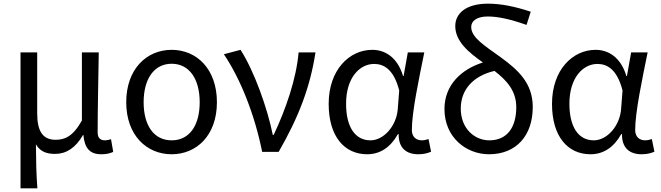

<svg xmlns="http://www.w3.org/2000/svg" viewBox="-20 -829 3607 1048"><path d="M92 199H184C178 114 177 66 176 -41C202 2 238 11 282 11C341 11 393 -22 433 -92H435C442 -19 471 13 533 13C562 13 581 8 598 0L586 -69C572 -65 562 -63 553 -63C529 -63 513 -75 513 -106C513 -237 517 -396 519 -543H427V-171C377 -82 332 -66 283 -66C212 -66 183 -115 183 -210V-543H92Z M917 13C1053 13 1164 -90 1164 -271C1164 -453 1053 -557 917 -557C781 -557 669 -453 669 -271C669 -90 781 13 917 13ZM917 -63C820 -63 764 -144 764 -271C764 -397 820 -481 917 -481C1014 -481 1070 -397 1070 -271C1070 -144 1014 -63 917 -63Z M1411 0H1501C1611 -191 1673 -354 1702 -543H1610C1597 -397 1540 -233 1474 -93H1469C1439 -240 1368 -440 1293 -557L1202 -533C1295 -395 1371 -199 1411 0Z M1984 13C2054 13 2111 -24 2152 -97H2156C2155 -21 2198 13 2263 13C2295 13 2317 6 2333 -1L2319 -70C2308 -66 2294 -63 2282 -63C2252 -63 2228 -82 2228 -119C2228 -218 2267 -400 2296 -543H2206L2183 -414H2180C2149 -518 2080 -557 2012 -557C1887 -557 1774 -448 1774 -262C1774 -84 1860 13 1984 13ZM2002 -63C1918 -63 1869 -136 1869 -263C1869 -406 1944 -480 2022 -480C2073 -480 2129 -453 2159 -335L2151 -232C2143 -140 2074 -63 2002 -63Z M2649 13C2800 13 2888 -91 2888 -245C2888 -375 2808 -447 2715 -515C2627 -579 2552 -623 2552 -682C2552 -712 2579 -739 2642 -739C2695 -739 2761 -726 2854 -693L2877 -765C2787 -795 2711 -809 2644 -809C2520 -809 2465 -753 2465 -687C2465 -603 2538 -543 2616 -488C2498 -451 2406 -365 2406 -234C2406 -79 2525 13 2649 13ZM2495 -236C2495 -341 2564 -415 2679 -442C2745 -391 2798 -334 2798 -244C2798 -135 2749 -63 2651 -63C2569 -63 2495 -129 2495 -236Z M3203 13C3273 13 3330 -24 3371 -97H3375C3374 -21 3417 13 3482 13C3514 13 3536 6 3552 -1L3538 -70C3527 -66 3513 -63 3501 -63C3471 -63 3447 -82 3447 -119C3447 -218 3486 -400 3515 -543H3425L3402 -414H3399C3368 -518 3299 -557 3231 -557C3106 -557 2993 -448 2993 -262C2993 -84 3079 13 3203 13ZM3221 -63C3137 -63 3088 -136 3088 -263C3088 -406 3163 -480 3241 -480C3292 -480 3348 -453 3378 -335L3370 -232C3362 -140 3293 -63 3221 -63Z"/></svg>

Font: Source Han Sans HK
Style: Regular
Weight: 400
Designer: Ryoko NISHIZUKA 西塚涼子 (kana, bopomofo & ideographs); Paul D. Hunt (Latin, Greek & Cyrillic); Sandoll Communications 산돌커뮤니
Foundry: Adobe
Version: Version 2.000;hotconv 1.0.107;makeotfexe 2.5.65593